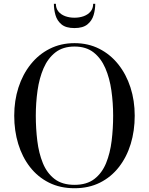

<svg xmlns="http://www.w3.org/2000/svg" viewBox="-20 -989 790 1019"><path d="M375.5 10Q299 10 239.8 -19.8Q180.5 -49.5 139.2 -102.5Q98 -155.5 76.8 -225.2Q55.5 -295 55.5 -375Q55.5 -455 78 -524.8Q100.5 -594.5 142.8 -647.5Q185 -700.5 244 -730.2Q303 -760 375.5 -760Q448 -760 506.8 -730.2Q565.5 -700.5 607.8 -647.5Q650 -594.5 672.5 -524.8Q695 -455 695 -375Q695 -295 673.8 -225.2Q652.5 -155.5 611.2 -102.5Q570 -49.5 510.8 -19.8Q451.5 10 375.5 10ZM375.5 -8Q440.5 -8 481 -39.2Q521.5 -70.5 543 -123.2Q564.5 -176 572.5 -241.5Q580.5 -307 580.5 -375Q580.5 -443 571.2 -508.5Q562 -574 539.2 -626.8Q516.5 -679.5 476.8 -710.8Q437 -742 375.5 -742Q314 -742 274 -710.8Q234 -679.5 211.2 -626.8Q188.5 -574 179.2 -508.5Q170 -443 170 -375Q170 -307 178 -241.5Q186 -176 207.5 -123.2Q229 -70.5 269.5 -39.2Q310 -8 375.5 -8ZM375 -840Q330 -840 306.5 -859.5Q283 -879 274.5 -908.8Q266 -938.5 266 -969H276.5Q276.5 -944.5 290 -928Q303.5 -911.5 326 -903.2Q348.5 -895 375 -895Q402 -895 424.5 -903.2Q447 -911.5 460.8 -928Q474.5 -944.5 474.5 -969H485.5Q485.5 -938.5 476.8 -908.8Q468 -879 444 -859.5Q420 -840 375 -840Z"/></svg>

Font: Bodoni Moda 11pt
Style: Regular
Weight: 400
Version: Version 2.004